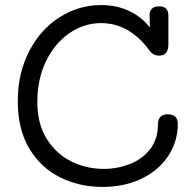

<svg xmlns="http://www.w3.org/2000/svg" viewBox="-20 -733 754 756"><path d="M680 -245Q680 -177 643.5 -120.5Q607 -64 539.5 -30.5Q472 3 382 3Q294 3 218 -34Q142 -71 96 -147Q50 -223 50 -335Q50 -444 94.5 -530.5Q139 -617 214.5 -665Q290 -713 378 -713Q439 -713 488 -690Q537 -667 570 -625L569 -674Q569 -690 578.5 -699Q588 -708 607 -708Q643 -708 643 -671V-559Q643 -514 607 -514Q594 -514 585 -519Q576 -524 568 -535Q489 -642 378 -642Q310 -642 252 -601.5Q194 -561 160.5 -490.5Q127 -420 127 -332Q127 -245 164.5 -185.5Q202 -126 261.5 -97Q321 -68 388 -68Q442 -68 491 -87Q540 -106 571 -145.5Q602 -185 602 -245Q602 -263 612 -273Q622 -283 640 -283Q680 -283 680 -245Z"/></svg>

Font: Mali
Style: Regular
Weight: 400
Version: Version 1.000; ttfautohint (v1.6)